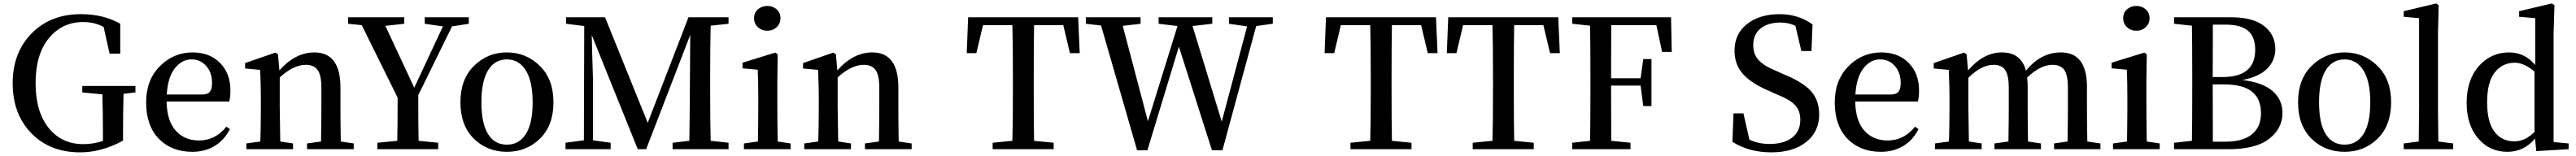

<svg xmlns="http://www.w3.org/2000/svg" viewBox="-20 -834 14384 872"><path d="M736.3 -353.5V-317.4L669.9 -309.6Q667 -207 667 -96.7V-47.9Q546.9 17.6 427.7 17.6Q258.8 17.6 154.8 -89.4Q50.8 -196.3 50.8 -369.1Q50.8 -540 156.7 -647.5Q262.7 -754.9 431.6 -754.9Q557.6 -754.9 651.4 -701.2V-534.2H591.8L558.6 -683.6Q506.8 -710.9 445.3 -710.9Q327.1 -710.9 252.9 -620.6Q178.7 -530.3 178.7 -369.1Q178.7 -210 251.5 -119.1Q324.2 -28.3 445.3 -28.3Q500 -28.3 554.7 -45.9V-97.7Q554.7 -203.1 551.8 -306.6L439.5 -317.4V-353.5Z M911.1 -305.7H1107.4Q1139.6 -305.7 1151.9 -321.3Q1164.1 -336.9 1164.1 -371.1Q1164.1 -427.7 1131.8 -464.8Q1099.6 -502 1048.8 -502Q995.1 -502 956.1 -452.1Q917 -402.3 911.1 -305.7ZM1259.8 -266.6H910.2Q912.1 -158.2 961.4 -103.5Q1010.7 -48.8 1090.8 -48.8Q1182.6 -48.8 1244.1 -126L1263.7 -112.3Q1233.4 -51.8 1179.2 -18.6Q1125 14.6 1053.7 14.6Q937.5 14.6 866.7 -58.6Q795.9 -131.8 795.9 -261.7Q795.9 -386.7 872.6 -463.9Q949.2 -541 1055.7 -541Q1150.4 -541 1208.5 -482.4Q1266.6 -423.8 1266.6 -328.1Q1266.6 -288.1 1259.8 -266.6Z M1882.8 -43 1955.1 -32.2V0H1694.3V-32.2L1772.5 -43Q1774.4 -154.3 1774.4 -232.4V-345.7Q1774.4 -414.1 1753.4 -442.9Q1732.4 -471.7 1687.5 -471.7Q1619.1 -471.7 1542 -401.4V-232.4Q1542 -210 1544.9 -43L1616.2 -32.2V0H1355.5V-32.2L1433.6 -43Q1436.5 -127.9 1436.5 -232.4V-295.9Q1436.5 -351.6 1432.6 -443.4L1348.6 -451.2V-481.4L1517.6 -540L1532.2 -530.3L1540 -440.4Q1628.9 -541 1735.4 -541Q1880.9 -541 1880.9 -344.7V-232.4Q1880.9 -154.3 1882.8 -43Z M2503.9 -686.5 2315.4 -301.8Q2315.4 -122.1 2317.4 -46.9L2426.8 -36.1V0H2086.9V-36.1L2198.2 -46.9Q2200.2 -118.2 2200.2 -288.1L2000 -693.4L1923.8 -701.2V-737.3H2237.3V-701.2L2131.8 -689.5L2293 -343.8L2453.1 -686.5L2351.6 -701.2V-737.3H2597.7V-701.2Z M2810.5 14.6Q2700.2 14.6 2625.5 -59.1Q2550.8 -132.8 2550.8 -262.7Q2550.8 -391.6 2627 -466.3Q2703.1 -541 2810.5 -541Q2917 -541 2993.7 -466.3Q3070.3 -391.6 3070.3 -262.7Q3070.3 -132.8 2995.1 -59.1Q2919.9 14.6 2810.5 14.6ZM2810.5 -25.4Q2878.9 -25.4 2916.5 -85.4Q2954.1 -145.5 2954.1 -261.7Q2954.1 -378.9 2916 -440.4Q2877.9 -502 2810.5 -502Q2742.2 -502 2705.1 -440.9Q2668 -379.9 2668 -261.7Q2668 -145.5 2704.6 -85.4Q2741.2 -25.4 2810.5 -25.4Z M4047.9 -701.2 3948.2 -690.4Q3945.3 -592.8 3945.3 -393.6V-342.8Q3945.3 -144.5 3948.2 -46.9L4047.9 -36.1V0H3735.4V-36.1L3829.1 -46.9Q3830.1 -104.5 3831.1 -214.8Q3832 -325.2 3832 -334L3834 -638.7L3587.9 0H3541L3284.2 -637.7Q3285.2 -595.7 3286.6 -536.1Q3288.1 -476.6 3289.6 -435.1Q3291 -393.6 3291 -385.7V-49.8L3389.6 -36.1V0H3137.7V-36.1L3240.2 -49.8L3242.2 -688.5L3140.6 -701.2V-737.3H3358.4L3596.7 -147.5L3824.2 -737.3H4047.9Z M4264.6 -662.1Q4233.4 -662.1 4211.9 -682.1Q4190.4 -702.1 4190.4 -732.4Q4190.4 -762.7 4211.9 -781.7Q4233.4 -800.8 4264.6 -800.8Q4294.9 -800.8 4316.4 -781.7Q4337.9 -762.7 4337.9 -732.4Q4337.9 -702.1 4316.4 -682.1Q4294.9 -662.1 4264.6 -662.1ZM4322.3 -43 4394.5 -32.2V0H4133.8V-32.2L4211.9 -43Q4213.9 -156.2 4213.9 -232.4V-295.9Q4213.9 -373 4210.9 -444.3L4126 -452.1V-483.4L4308.6 -540L4322.3 -530.3L4320.3 -380.9V-232.4Q4320.3 -154.3 4322.3 -43Z M4998 -43 5070.3 -32.2V0H4809.6V-32.2L4887.7 -43Q4889.6 -154.3 4889.6 -232.4V-345.7Q4889.6 -414.1 4868.7 -442.9Q4847.7 -471.7 4802.7 -471.7Q4734.4 -471.7 4657.2 -401.4V-232.4Q4657.2 -210 4660.2 -43L4731.4 -32.2V0H4470.7V-32.2L4548.8 -43Q4551.8 -127.9 4551.8 -232.4V-295.9Q4551.8 -351.6 4547.9 -443.4L4463.9 -451.2V-481.4L4632.8 -540L4647.5 -530.3L4655.3 -440.4Q4744.1 -541 4850.6 -541Q4996.1 -541 4996.1 -344.7V-232.4Q4996.1 -154.3 4998 -43Z M5917 -693.4H5753.9Q5752 -595.7 5752 -393.6V-342.8Q5752 -145.5 5753.9 -46.9L5863.3 -36.1V0H5522.5V-36.1L5632.8 -46.9Q5635.7 -143.6 5635.7 -342.8V-393.6Q5635.7 -593.8 5632.8 -693.4H5468.8L5431.6 -537.1H5377.9L5385.7 -737.3H6000L6008.8 -537.1H5954.1Z M7086.9 -737.3V-701.2L6994.1 -688.5L6805.7 5.9H6747.1L6562.5 -573.2L6386.7 5.9H6329.1L6127.9 -691.4L6043 -701.2V-737.3H6348.6V-701.2L6249 -689.5L6389.6 -156.2L6554.7 -688.5L6449.2 -701.2V-737.3H6749V-701.2L6638.7 -688.5L6801.8 -154.3L6943.4 -686.5L6841.8 -701.2V-737.3Z M7915 -693.4H7752Q7750 -595.7 7750 -393.6V-342.8Q7750 -145.5 7752 -46.9L7861.3 -36.1V0H7520.5V-36.1L7630.9 -46.9Q7633.8 -143.6 7633.8 -342.8V-393.6Q7633.8 -593.8 7630.9 -693.4H7466.8L7429.7 -537.1H7376L7383.8 -737.3H7998L8006.8 -537.1H7952.1Z M8597.7 -693.4H8434.6Q8432.6 -595.7 8432.6 -393.6V-342.8Q8432.6 -145.5 8434.6 -46.9L8543.9 -36.1V0H8203.1V-36.1L8313.5 -46.9Q8316.4 -143.6 8316.4 -342.8V-393.6Q8316.4 -593.8 8313.5 -693.4H8149.4L8112.3 -537.1H8058.6L8066.4 -737.3H8680.7L8689.5 -537.1H8634.8Z M9228.5 -693.4H8976.6Q8975.6 -597.7 8975.6 -396.5H9140.6L9155.3 -503.9H9201.2V-241.2H9155.3L9140.6 -355.5H8975.6Q8975.6 -145.5 8976.6 -46.9L9084 -36.1V0H8758.8V-36.1L8858.4 -46.9Q8860.4 -143.6 8860.4 -342.8V-393.6Q8860.4 -592.8 8858.4 -690.4L8758.8 -701.2V-737.3H9310.5L9314.5 -543.9H9260.7Z M9889.6 -441.4 9934.6 -420.9Q10045.9 -376 10091.8 -324.7Q10137.7 -273.4 10137.7 -194.3Q10137.7 -97.7 10064.9 -40Q9992.2 17.6 9870.1 17.6Q9746.1 17.6 9653.3 -41L9659.2 -200.2H9714.8L9748 -53.7Q9796.9 -29.3 9861.3 -29.3Q9940.4 -29.3 9986.3 -64.5Q10032.2 -99.6 10032.2 -164.1Q10032.2 -215.8 10002.4 -247.1Q9972.7 -278.3 9900.4 -306.6L9857.4 -326.2Q9761.7 -366.2 9713.4 -418.9Q9665 -471.7 9665 -550.8Q9665 -645.5 9735.4 -700.2Q9805.7 -754.9 9916 -754.9Q10021.5 -754.9 10100.6 -697.3L10094.7 -548.8H10038.1L10004.9 -689.5Q9968.8 -708 9920.9 -708Q9852.5 -708 9811 -675.3Q9769.5 -642.6 9769.5 -582Q9769.5 -531.2 9799.3 -498.5Q9829.1 -465.8 9889.6 -441.4Z M10339.8 -305.7H10536.1Q10568.4 -305.7 10580.6 -321.3Q10592.8 -336.9 10592.8 -371.1Q10592.8 -427.7 10560.5 -464.8Q10528.3 -502 10477.5 -502Q10423.8 -502 10384.8 -452.1Q10345.7 -402.3 10339.8 -305.7ZM10688.5 -266.6H10338.9Q10340.8 -158.2 10390.1 -103.5Q10439.5 -48.8 10519.5 -48.8Q10611.3 -48.8 10672.9 -126L10692.4 -112.3Q10662.1 -51.8 10607.9 -18.6Q10553.7 14.6 10482.4 14.6Q10366.2 14.6 10295.4 -58.6Q10224.6 -131.8 10224.6 -261.7Q10224.6 -386.7 10301.3 -463.9Q10377.9 -541 10484.4 -541Q10579.1 -541 10637.2 -482.4Q10695.3 -423.8 10695.3 -328.1Q10695.3 -288.1 10688.5 -266.6Z M11634.8 -43 11708 -32.2V0H11449.2V-32.2L11524.4 -43Q11526.4 -154.3 11526.4 -232.4V-343.8Q11526.4 -415 11505.9 -443.4Q11485.4 -471.7 11440.4 -471.7Q11373 -471.7 11298.8 -400.4Q11301.8 -375 11301.8 -344.7V-232.4Q11301.8 -154.3 11303.7 -43L11376 -32.2V0H11116.2V-32.2L11194.3 -43Q11196.3 -154.3 11196.3 -232.4V-342.8Q11196.3 -413.1 11176.3 -442.4Q11156.2 -471.7 11111.3 -471.7Q11043.9 -471.7 10970.7 -399.4V-232.4Q10970.7 -210 10973.6 -43L11044.9 -32.2V0H10784.2V-32.2L10862.3 -43Q10865.2 -127.9 10865.2 -232.4V-295.9Q10865.2 -351.6 10861.3 -443.4L10777.3 -451.2V-481.4L10946.3 -540L10960.9 -530.3L10968.8 -440.4Q11055.7 -541 11157.2 -541Q11265.6 -541 11292 -438.5Q11375 -541 11487.3 -541Q11632.8 -541 11632.8 -348.6V-232.4Q11632.8 -154.3 11634.8 -43Z M11909.2 -662.1Q11877.9 -662.1 11856.4 -682.1Q11835 -702.1 11835 -732.4Q11835 -762.7 11856.4 -781.7Q11877.9 -800.8 11909.2 -800.8Q11939.5 -800.8 11960.9 -781.7Q11982.4 -762.7 11982.4 -732.4Q11982.4 -702.1 11960.9 -682.1Q11939.5 -662.1 11909.2 -662.1ZM11966.8 -43 12039.1 -32.2V0H11778.3V-32.2L11856.4 -43Q11858.4 -156.2 11858.4 -232.4V-295.9Q11858.4 -373 11855.5 -444.3L11770.5 -452.1V-483.4L11953.1 -540L11966.8 -530.3L11964.8 -380.9V-232.4Q11964.8 -154.3 11966.8 -43Z M12335.9 -42H12406.2Q12502.9 -42 12553.7 -83Q12604.5 -124 12604.5 -201.2Q12604.5 -282.2 12553.7 -322.3Q12502.9 -362.3 12395.5 -362.3H12335Q12335 -142.6 12335.9 -42ZM12406.2 -696.3H12335.9Q12335 -600.6 12335 -403.3H12389.6Q12572.3 -403.3 12572.3 -555.7Q12572.3 -627.9 12532.2 -662.1Q12492.2 -696.3 12406.2 -696.3ZM12119.1 -737.3H12440.4Q12559.6 -737.3 12622.1 -688.5Q12684.6 -639.6 12684.6 -559.6Q12684.6 -497.1 12640.1 -451.2Q12595.7 -405.3 12501 -386.7Q12615.2 -373 12669.9 -324.7Q12724.6 -276.4 12724.6 -202.1Q12724.6 -117.2 12650.9 -58.6Q12577.1 0 12421.9 0H12119.1V-36.1L12218.8 -46.9Q12220.7 -145.5 12220.7 -347.7V-397.5Q12220.7 -593.8 12218.8 -690.4L12119.1 -701.2Z M13071.3 14.6Q12960.9 14.6 12886.2 -59.1Q12811.5 -132.8 12811.5 -262.7Q12811.5 -391.6 12887.7 -466.3Q12963.9 -541 13071.3 -541Q13177.7 -541 13254.4 -466.3Q13331.1 -391.6 13331.1 -262.7Q13331.1 -132.8 13255.9 -59.1Q13180.7 14.6 13071.3 14.6ZM13071.3 -25.4Q13139.6 -25.4 13177.2 -85.4Q13214.8 -145.5 13214.8 -261.7Q13214.8 -378.9 13176.8 -440.4Q13138.7 -502 13071.3 -502Q13002.9 -502 12965.8 -440.9Q12928.7 -379.9 12928.7 -261.7Q12928.7 -145.5 12965.3 -85.4Q13002 -25.4 13071.3 -25.4Z M13594.7 -43 13677.7 -32.2V0H13401.4V-32.2L13485.4 -43Q13487.3 -166 13487.3 -232.4V-732.4L13401.4 -740.2V-771.5L13582 -814.5L13596.7 -805.7L13592.8 -649.4V-232.4Q13592.8 -166 13594.7 -43Z M14131.8 -96.7V-433.6Q14074.2 -483.4 14021.5 -483.4Q13953.1 -483.4 13910.2 -429.7Q13867.2 -376 13867.2 -262.7Q13867.2 -151.4 13908.2 -97.7Q13949.2 -43.9 14018.6 -43.9Q14080.1 -43.9 14131.8 -96.7ZM14238.3 -40 14322.3 -32.2V0L14141.6 10.7L14134.8 -59.6Q14073.2 14.6 13980.5 14.6Q13880.9 14.6 13816.9 -60.5Q13752.9 -135.7 13752.9 -258.8Q13752.9 -386.7 13820.3 -463.9Q13887.7 -541 13991.2 -541Q14076.2 -541 14135.7 -470.7V-732.4L14045.9 -740.2V-771.5L14227.5 -814.5L14243.2 -805.7L14238.3 -650.4Z"/></svg>

Font: GenYoMin TW TTF SemiBold
Style: Regular
Weight: 600
Version: Version 1.300